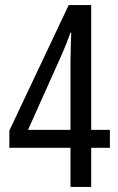

<svg xmlns="http://www.w3.org/2000/svg" viewBox="-20 -791 469 760"><path d="M259 -51H341V-206H415V-277H341V-771H252L17 -274V-206H259ZM91 -277 225 -576C237 -603 248 -631 259 -662H262C261 -634 259 -580 259 -549V-277Z"/></svg>

Font: Noto Sans Tamil UI ExtraCondensed
Style: Regular
Weight: 400
Width: 2
Designer: Jelle Bosma - Monotype Design Team
Foundry: Monotype Imaging Inc.
Version: Version 2.004